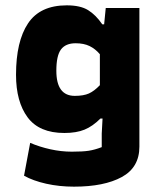

<svg xmlns="http://www.w3.org/2000/svg" viewBox="-20 -502 602 719"><path d="M70 156 93 33Q128 48 168.5 57Q209 66 249 66Q290 66 312.5 62.5Q335 59 361 49V-2L364 -58H356Q327 -29 296.5 -16.5Q266 -4 221 -4Q127 -4 83.5 -62.5Q40 -121 40 -222Q40 -347 85 -414.5Q130 -482 230 -482Q281 -482 310 -464Q339 -446 363 -411H370L376 -472H502V47Q502 125 436 161Q370 197 257 197Q202 197 153 186Q104 175 70 156ZM354 -183V-299Q337 -319 315.5 -329.5Q294 -340 263 -340Q226 -340 208.5 -317Q191 -294 191 -237Q191 -143 260 -143Q293 -143 313 -152Q333 -161 354 -183Z"/></svg>

Font: Athiti
Style: Bold
Weight: 700
Designer: CadsonDemak Team
Foundry: CadsonDemak
Version: Version 1.033